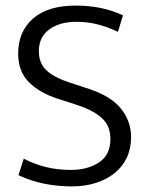

<svg xmlns="http://www.w3.org/2000/svg" viewBox="-20 -658 534 687"><path d="M251 -638Q296 -638 337.5 -630Q379 -622 420 -603L402 -544Q359 -564 324.5 -572Q290 -580 254 -580Q193 -580 156 -552.5Q119 -525 119 -475Q119 -431 147 -405.5Q175 -380 234 -361L301 -339Q378 -313 413.5 -268.5Q449 -224 449 -167Q449 -126 433.5 -93.5Q418 -61 390 -38.5Q362 -16 323 -3.5Q284 9 237 9Q189 9 141.5 0Q94 -9 46 -31L65 -90Q107 -69 147.5 -59.5Q188 -50 233 -50Q294 -50 334.5 -77Q375 -104 375 -160Q375 -180 369.5 -197.5Q364 -215 350 -230Q336 -245 312 -258.5Q288 -272 251 -284L186 -305Q123 -325 84 -363.5Q45 -402 45 -466Q45 -545 98 -591.5Q151 -638 251 -638Z"/></svg>

Font: Mukta Malar Light
Style: Regular
Weight: 300
Designer: Aadarsh Rajan, Girish Dalvi, Yashodeep Gholap
Foundry: Ek Type
Version: Version 2.538;PS 1.000;hotconv 16.6.51;makeotf.lib2.5.65220;